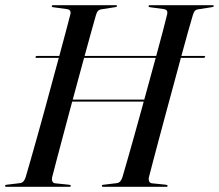

<svg xmlns="http://www.w3.org/2000/svg" viewBox="-28 -720 844 740"><path d="M109 -500.5Q109.5 -502.5 111 -503.5Q112.5 -504.5 114 -504.5H759.5Q761 -504.5 762 -503.5Q763 -502.5 762.5 -500.5Q762 -499 760.5 -498Q759 -497 757.5 -497H112Q108 -497 109 -500.5ZM173 -37Q171 -28 173.8 -21.2Q176.5 -14.5 185 -13.5L238.5 -8Q241.5 -7.5 243.2 -6.5Q245 -5.5 245 -4Q245 -2 243.5 -1Q242 0 239.5 0H-3Q-5.5 0 -7 -1Q-8.5 -2 -8.5 -3.5Q-8.5 -6 -6.8 -7Q-5 -8 -2.5 -8L47.5 -14Q57 -15 62.2 -20.8Q67.5 -26.5 71 -37.5Q78.5 -63 90 -103.2Q101.5 -143.5 115.5 -193.2Q129.5 -243 144.5 -297.8Q159.5 -352.5 174.2 -407.2Q189 -462 202.5 -511.5Q216 -561 226.5 -601Q237 -641 243.5 -666Q245 -675 241.5 -679.5Q238 -684 230 -685L178 -692Q173.5 -692.5 172.5 -693.5Q171.5 -694.5 171.5 -696.5Q171.5 -698 173 -699Q174.5 -700 177 -700H418.5Q421 -700 422 -699.2Q423 -698.5 423 -697Q423 -695.5 421.8 -694.5Q420.5 -693.5 416.5 -692.5L362 -684Q355 -683 350.2 -678.5Q345.5 -674 342 -662.5Q335 -638 323.8 -597.8Q312.5 -557.5 299 -507.8Q285.5 -458 270.5 -403.2Q255.5 -348.5 241 -294Q226.5 -239.5 213.2 -189.8Q200 -140 189.5 -100.5Q179 -61 173 -37ZM213 -336H568L565.5 -328.5H211ZM546 -37Q544 -28 546.8 -21.2Q549.5 -14.5 558 -13.5L612 -8Q615 -7.5 616.5 -6.5Q618 -5.5 618 -4Q618 -2 616.8 -1Q615.5 0 612.5 0H370Q367.5 0 366 -1Q364.5 -2 364.5 -3.5Q364.5 -6 366.2 -7Q368 -8 371 -8L421 -14Q430 -15 435.2 -20.8Q440.5 -26.5 444 -37.5Q451.5 -63 463 -103.2Q474.5 -143.5 488.5 -193.2Q502.5 -243 517.5 -297.8Q532.5 -352.5 547.5 -407.2Q562.5 -462 576 -511.5Q589.5 -561 600 -601Q610.5 -641 616.5 -666Q618 -675 614.5 -679.5Q611 -684 603 -685L551 -692Q547 -692.5 545.8 -693.5Q544.5 -694.5 544.5 -696.5Q544.5 -698 546 -699Q547.5 -700 550 -700H791.5Q794 -700 795 -699.2Q796 -698.5 796 -697Q796 -695.5 794.8 -694.5Q793.5 -693.5 789.5 -692.5L735 -684Q728 -683 723.5 -678.5Q719 -674 715.5 -662.5Q708 -638 696.8 -597.8Q685.5 -557.5 672 -507.8Q658.5 -458 643.8 -403.2Q629 -348.5 614.2 -294Q599.5 -239.5 586.2 -189.8Q573 -140 562.5 -100.5Q552 -61 546 -37Z"/></svg>

Font: Fraunces 120pt
Style: Italic
Weight: 400
Italic angle: -16°
Version: Version 1.000;[b76b70a41]